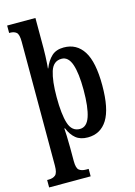

<svg xmlns="http://www.w3.org/2000/svg" viewBox="-145 -834 805 1148"><g transform="rotate(-15 257.5 -260.0)"><path d="M11 240V194H20Q47 194 62.5 181Q78 168 78 123V-644Q78 -690 63.5 -702Q49 -714 26 -714H19V-760H194V-571Q194 -551 193 -525Q192 -499 190.5 -477.5Q189 -456 188 -449H190Q208 -494 236 -520Q264 -546 311 -546Q391 -546 433.5 -479Q476 -412 476 -268Q476 -123 434 -56Q392 11 313 11Q267 11 239 -12Q211 -35 194 -77H190Q191 -65 192.5 -31Q194 3 194 42V126Q194 170 209.5 182Q225 194 252 194H268V240ZM280 -50Q323 -50 342 -106.5Q361 -163 361 -270Q361 -374 342 -429Q323 -484 281 -484Q230 -484 212 -427Q194 -370 194 -270Q194 -163 212 -106.5Q230 -50 280 -50Z"/></g></svg>

Font: Noto Serif Khmer ExtraCondensed SemiBold
Style: Regular
Weight: 600
Width: 2
Designer: Danh Hong and the Monotype Design Team
Foundry: Monotype Imaging Inc.
Version: Version 2.004; ttfautohint (v1.8.4.7-5d5b)